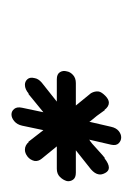

<svg xmlns="http://www.w3.org/2000/svg" viewBox="33 -804 236 343"><g transform="rotate(90 151.5 -632.0)"><path d="M180 -591 147 -564V-565Q139 -558 131 -558Q125 -558 121 -562.5Q117 -567 119 -575Q120 -582 127 -588L161 -615H121Q112 -615 108.5 -620.5Q105 -626 107 -633Q108 -639 113.5 -644Q119 -649 128 -649H168L146 -676Q142 -683 143 -690Q144 -695 150.5 -701.5Q157 -708 163 -708Q170 -708 176 -700V-701Q177 -700 180 -695.5Q183 -691 186.5 -686.5Q190 -682 193.5 -678Q197 -674 197 -673L206 -712Q208 -721 213.5 -725.5Q219 -730 225 -730Q231 -730 235.5 -725.5Q240 -721 238 -712L229 -673Q231 -674 236 -678L246 -687L256 -696Q261 -700 262 -701V-700Q272 -708 279 -708Q285 -708 288.5 -701.5Q292 -695 291 -690Q290 -683 282 -676L248 -649H288Q297 -649 300.5 -644Q304 -639 303 -633Q301 -626 295.5 -620.5Q290 -615 281 -615H241L263 -588Q268 -582 267 -575Q265 -567 259 -562.5Q253 -558 247 -558Q239 -558 233 -565V-564L212 -591L204 -553Q202 -544 196 -539Q190 -534 184 -534Q178 -534 174 -539Q170 -544 172 -553Z"/></g></svg>

Font: VDS Compensated
Style: Light Italic
Weight: 300
Italic angle: -12°
Designer: artmaker
Foundry: artmaker
Version: Version 1.000 2012 initial release